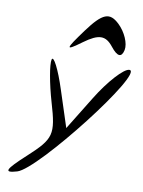

<svg xmlns="http://www.w3.org/2000/svg" viewBox="-135 -1153 1142 1538"><g transform="rotate(10 436.5 -383.5)"><path d="M230 -644C220 -605 246 -454 290 -304C363 -57 353 -20 172 146C18 287 5 318 115 286C275 240 982 -671 858 -671C814 -671 701 -547 609 -397L441 -124L345 -419C294 -578 240 -682 230 -644ZM451 -918C322 -742 322 -729 453 -825C568 -909 625 -909 688 -829C744 -758 779 -756 793 -821C804 -875 766 -963 707 -1019C624 -1098 568 -1077 451 -918Z"/></g></svg>

Font: Venom Sans
Style: Obl
Weight: 400
Version: Version 1.001